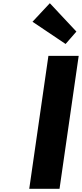

<svg xmlns="http://www.w3.org/2000/svg" viewBox="-20 -1172 509 1192"><path d="M289.4 -1152 181.8 -1037 387.2 -899 454.3 -976ZM468.5 -825H280.5L161.6 0H349.6Z"/></svg>

Font: Blink
Style: Obl
Weight: 400
Designer: Mew Too
Foundry: Cannot Into Space Fonts
Version: Version 001.000